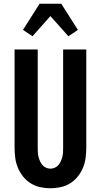

<svg xmlns="http://www.w3.org/2000/svg" viewBox="-20 -1000 540 1028"><path d="M250 8Q222 8 195 2Q168 -4 144.5 -18.5Q121 -33 103.5 -55Q86 -77 75.5 -102.5Q65 -128 61.5 -155.5Q58 -183 58 -210V-735H182V-210Q182 -198 182.5 -185.5Q183 -173 186 -161Q189 -149 194 -137.5Q199 -126 207 -116.5Q215 -107 226.5 -102Q238 -97 250 -97Q262 -97 273.5 -102Q285 -107 293 -116.5Q301 -126 306 -137.5Q311 -149 314 -161Q317 -173 317.5 -185.5Q318 -198 318 -210V-735H442V-210Q442 -183 438.5 -155.5Q435 -128 424.5 -102.5Q414 -77 396.5 -55Q379 -33 355.5 -18.5Q332 -4 305 2Q278 8 250 8ZM346 -806 250 -914 154 -806 103 -840 192 -980H308L397 -840Q384 -831 371.5 -822.5Q359 -814 346 -806Z"/></svg>

Font: Iosevka SS18 Extrabold
Style: Regular
Weight: 800
Monospace: yes
Designer: Belleve Invis
Foundry: Belleve Invis
Version: Version 25.1.1; ttfautohint (v1.8.4)